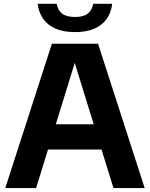

<svg xmlns="http://www.w3.org/2000/svg" viewBox="-20 -964 768 984"><path d="M7 0 246 -740H482.5L721.5 0H561.5L354.5 -669H371.5L165 0ZM173 -197.5 208 -327H520L554.5 -197.5ZM364.5 -799.5Q305 -799.5 264.2 -817.5Q223.5 -835.5 200.8 -868.2Q178 -901 173 -944.5H270.5Q276 -912 298.2 -894.5Q320.5 -877 364.5 -877Q408.5 -877 430.2 -894.5Q452 -912 457.5 -944.5H555Q550 -900.5 527.5 -868Q505 -835.5 464.5 -817.5Q424 -799.5 364.5 -799.5Z"/></svg>

Font: Encode Sans Condensed Thin
Style: Bold
Weight: 700
Version: Version 3.002